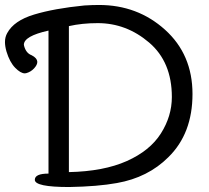

<svg xmlns="http://www.w3.org/2000/svg" viewBox="-55 -738 841 772"><path d="M223 14Q85 14 85 -15Q85 -40 140 -40V-615Q41 -593 41 -558L42 -553Q50 -524 72 -516Q94 -505 95 -489Q95 -477 82 -463Q69 -449 51 -444L45 -443Q28 -443 6 -465.5Q-16 -488 -29 -531Q-35 -552 -35 -569Q-35 -589 -26 -605Q1 -655 82 -679.5Q163 -704 284 -716Q317 -718 343 -718Q498 -718 608.5 -618.5Q719 -519 719 -360Q719 -201 622 -106Q540 -24 415 -2Q338 12 223 14ZM222 -46Q362 -49 455 -90.5Q548 -132 592 -201.5Q636 -271 636 -348Q636 -489 544.5 -567Q453 -645 338 -645Q275 -645 222 -633Z"/></svg>

Font: LXGW WenKai Lite
Style: Bold
Weight: 700
Designer: LXGW / Fontworks Inc.
Foundry: LXGW / Fontworks Inc.
Version: Version 1.330;April 28, 2024